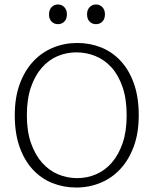

<svg xmlns="http://www.w3.org/2000/svg" viewBox="-20 -830 686 858"><path d="M325 -638Q382 -638 432 -618Q482 -598 519.5 -557.5Q557 -517 578.5 -456.5Q600 -396 600 -315Q600 -236 578 -176Q556 -116 518 -75Q480 -34 429 -13Q378 8 321 8Q264 8 214 -12Q164 -32 126.5 -72.5Q89 -113 67.5 -173.5Q46 -234 46 -315Q46 -394 68 -454Q90 -514 128 -555Q166 -596 217 -617Q268 -638 325 -638ZM100 -315Q100 -243 118.5 -190.5Q137 -138 168 -103Q199 -68 239.5 -51Q280 -34 325 -34Q369 -34 409 -51Q449 -68 479.5 -103Q510 -138 528 -190.5Q546 -243 546 -315Q546 -388 527.5 -441.5Q509 -495 478 -529Q447 -563 406.5 -579.5Q366 -596 321 -596Q277 -596 237 -579Q197 -562 166.5 -527Q136 -492 118 -439.5Q100 -387 100 -315ZM199 -766Q199 -786 210.5 -798Q222 -810 239 -810Q256 -810 267.5 -798Q279 -786 279 -766Q279 -745 267.5 -733.5Q256 -722 239 -722Q222 -722 210.5 -733.5Q199 -745 199 -766ZM369 -766Q369 -786 380.5 -798Q392 -810 409 -810Q426 -810 437.5 -798Q449 -786 449 -766Q449 -745 437.5 -733.5Q426 -722 409 -722Q392 -722 380.5 -733.5Q369 -745 369 -766Z"/></svg>

Font: Mukta Mahee ExtraLight
Style: Regular
Weight: 275
Designer: Shuchita Grover, Noopur Datye, Girish Dalvi, Yashodeep Gholap
Foundry: Ek Type
Version: Version 2.538;PS 1.000;hotconv 16.6.51;makeotf.lib2.5.65220;